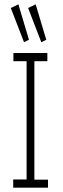

<svg xmlns="http://www.w3.org/2000/svg" viewBox="-20 -868 290 888"><path d="M41 0V-38H103V-585H42V-623H199V-585H139V-37H202V0ZM91 -673 30 -831 65 -848 114 -684ZM171 -673 110 -831 145 -848 194 -684Z"/></svg>

Font: Inconsolata UltraCondensed Light
Style: Regular
Weight: 300
Width: 1
Monospace: yes
Designer: Raph Levien, Cyreal, Brenton Simpson
Foundry: Raph Levien, Cyreal, Google
Version: Version 3.001; ttfautohint (v1.8.2.53-6de2)